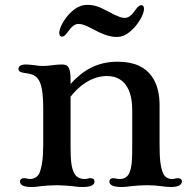

<svg xmlns="http://www.w3.org/2000/svg" viewBox="-20 -752 788 772"><path d="M60.5 -22C60.5 -12.2 67.9 0 106.9 0C120.6 0 131.3 -1.5 144.5 -3.4C154.3 -4.9 187.5 -7.3 207.5 -7.3C227.1 -7.3 256.3 -4.9 271.5 -3.4C283.2 -2.4 292.5 0 311.5 0C351.1 0 359.9 -10.7 359.9 -22C359.9 -31.2 354 -35.6 344.2 -35.6C339.8 -35.6 335.4 -34.7 331.5 -33.7C327.6 -32.7 324.2 -32.2 320.3 -32.2C302.2 -32.2 286.1 -39.1 277.3 -57.6C266.6 -80.1 263.7 -106.4 263.7 -169.9V-363.3C297.9 -407.7 350.1 -446.3 409.7 -446.3C493.7 -446.3 511.7 -369.6 511.7 -310.5V-169.9C511.7 -113.3 510.7 -80.6 500.5 -57.6C491.7 -38.1 477.5 -32.2 461.4 -32.2C457 -32.2 452.1 -32.7 448.2 -33.7C444.8 -34.2 439.9 -35.6 436 -35.6C426.3 -35.6 419.9 -31.2 419.9 -22C419.9 -12.2 427.2 0 468.8 0C480.5 0 489.7 -1 507.3 -3.4C522.9 -5.4 551.8 -7.3 570.8 -7.3C592.3 -7.3 612.3 -5.9 628.4 -3.4C638.2 -2 654.8 0 667 0C702.1 0 711.4 -12.2 711.4 -22.5C711.4 -30.8 705.1 -35.6 696.3 -35.6C692.4 -35.6 687.5 -34.7 683.1 -33.7C678.7 -32.7 674.8 -32.2 670.9 -32.2C657.2 -32.2 641.1 -40 634.8 -57.6C626 -81.1 621.6 -106.4 621.6 -169.9V-329.1C621.6 -406.7 593.3 -503.9 453.6 -503.9C371.6 -503.9 314.9 -470.7 263.7 -414.6V-433.1C263.7 -488.3 249 -492.7 227.5 -492.7C214.4 -492.7 202.1 -491.2 190.4 -489.7C178.2 -488.3 166.5 -486.8 154.3 -486.8C134.8 -486.8 127.9 -488.8 116.2 -490.2C105 -491.7 90.8 -492.7 83.5 -492.7C60.1 -492.7 54.2 -482.9 54.2 -475.1C54.2 -463.4 66.4 -460.4 77.1 -459C100.6 -455.6 119.6 -452.1 132.3 -435.5C147 -416.5 153.8 -380.4 153.8 -312V-169.9C153.8 -113.3 147.9 -80.6 139.2 -57.6C132.3 -39.6 114.7 -32.2 100.6 -32.2C96.7 -32.2 92.3 -33.2 87.9 -34.2C84 -35.2 80.1 -35.6 76.7 -35.6C67.4 -35.6 60.5 -31.2 60.5 -22ZM229.5 -604.5C234.4 -604.5 242.7 -608.9 252.9 -624C267.1 -644.5 280.8 -655.8 295.4 -655.8C310.5 -655.8 324.2 -650.9 360.4 -631.3C398.9 -610.8 426.3 -603.5 447.3 -603.5C471.7 -603.5 490.2 -610.4 518.1 -639.2C540.5 -663.1 559.1 -695.8 559.1 -717.3C559.1 -727.5 553.2 -731.4 547.9 -731.4C543 -731.4 534.7 -727.1 524.4 -711.9C506.8 -686 493.7 -680.2 481.9 -680.2C469.7 -680.2 458 -682.6 409.7 -708.5C377 -726.1 358.4 -732.4 330.1 -732.4C308.1 -732.4 284.7 -723.1 259.3 -696.8C236.8 -672.9 218.3 -640.1 218.3 -618.7C218.3 -608.4 224.1 -604.5 229.5 -604.5Z"/></svg>

Font: Stoke
Style: Light
Weight: 300
Designer: Nicole Fally
Foundry: Nicole Fally
Version: Version 1.001